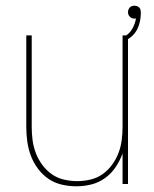

<svg xmlns="http://www.w3.org/2000/svg" viewBox="-20 -644 540 672"><path d="M247 8Q221 8 195.5 2Q170 -4 149 -18.5Q128 -33 112.5 -54Q97 -75 88 -99Q79 -123 75.5 -148.5Q72 -174 72 -200V-520H91V-200Q91 -177 94 -153.5Q97 -130 105.5 -108Q114 -86 128 -67Q142 -48 161 -34.5Q180 -21 203.5 -15.5Q227 -10 250 -10Q273 -10 296.5 -15.5Q320 -21 339 -34.5Q358 -48 372 -67Q386 -86 394.5 -108Q403 -130 406 -153.5Q409 -177 409 -200V-520H428V0H409V-107Q400 -82 385 -59.5Q370 -37 348 -21Q326 -5 300 1.5Q274 8 247 8ZM418 -502 412 -515Q431 -523 442 -541.5Q453 -560 456 -580Q455 -579 453 -579Q451 -579 449 -579Q441 -579 434.5 -585.5Q428 -592 428 -601Q428 -606 429.5 -610Q431 -614 434 -617.5Q437 -621 441.5 -622.5Q446 -624 450 -624Q455 -624 459.5 -622.5Q464 -621 467.5 -617.5Q471 -614 472 -609Q473 -604 473 -599Q473 -585 470 -570Q467 -555 460.5 -542Q454 -529 443 -518.5Q432 -508 418 -502Z"/></svg>

Font: Iosevka Thin
Style: Regular
Weight: 100
Monospace: yes
Designer: Belleve Invis
Foundry: Belleve Invis
Version: Version 32.5.0; ttfautohint (v1.8.4)